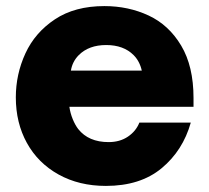

<svg xmlns="http://www.w3.org/2000/svg" viewBox="-20 -599 688 631"><path d="M32 -279Q32 -355 63.5 -423.5Q95 -492 160.5 -535.5Q226 -579 323 -579Q402 -579 468.5 -548Q535 -517 575.5 -449Q616 -381 616 -277V-248H208Q211 -227 219 -207.5Q227 -188 237 -175Q271 -132 337 -132Q374 -132 400.5 -150Q427 -168 438 -196H607Q581 -104 511 -46Q441 12 328 12Q240 12 172.5 -25.5Q105 -63 68.5 -129Q32 -195 32 -279ZM446 -367Q439 -398 419 -418Q386 -451 329 -451Q272 -451 239 -418Q218 -397 213 -367Z"/></svg>

Font: Open Sauce One Black
Style: Regular
Weight: 900
Designer: Alfredo Marco Pradil
Foundry: Creative Sauce Fz LLC
Version: Version 1.477